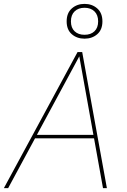

<svg xmlns="http://www.w3.org/2000/svg" viewBox="-30 -968 651 988"><path d="M-10 0 369 -700H393L520 0H500L378 -678L12 0ZM134 -256 147 -274H463L468 -256ZM405 -769Q366 -769 339.5 -792Q313 -815 313 -858Q313 -901 339.5 -924.5Q366 -948 405 -948Q444 -948 470.5 -924.5Q497 -901 497 -858Q497 -815 470.5 -792Q444 -769 405 -769ZM405 -789Q437 -789 456 -807Q475 -825 475 -858Q475 -891 456 -909.5Q437 -928 405 -928Q373 -928 354 -909.5Q335 -891 335 -858Q335 -825 354 -807Q373 -789 405 -789Z"/></svg>

Font: DM Sans 10pt Thin
Style: Italic
Weight: 250
Italic angle: -10°
Version: Version 4.004;gftools[0.9.30]